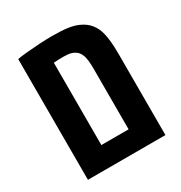

<svg xmlns="http://www.w3.org/2000/svg" viewBox="-153 -751 814 862"><g transform="rotate(-30 253.5 -320.0)"><path d="M55.2 0V-626Q62 -627.4 75.9 -629.4Q89.8 -631.3 108.4 -632.8Q139.2 -635.7 173.6 -637.7Q208 -639.6 237.8 -639.6Q286.6 -639.6 317.6 -635.3Q348.6 -630.9 370.6 -621.1Q432.6 -594.7 447.8 -526.4Q452.1 -506.8 454.6 -481.2Q457 -455.6 457 -420.4V0ZM185.5 -105H326.7V-420.9Q326.7 -440.9 324.7 -460.4Q322.8 -480 317.4 -492.2Q308.1 -516.6 283.7 -526.4Q272 -531.2 260.3 -532.5Q248.5 -533.7 234.9 -533.7Q217.3 -533.7 207.5 -533.2Q197.8 -532.7 185.5 -531.7Z"/></g></svg>

Font: Open Sans Condensed
Style: Bold
Weight: 700
Width: 3
Designer: Monotype Design Team
Foundry: Monotype Imaging Inc.
Version: Version 3.003; ttfautohint (v1.8.4)